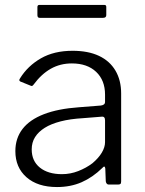

<svg xmlns="http://www.w3.org/2000/svg" viewBox="-20 -745 584 775"><path d="M393 -67Q354 -29 309.5 -9.5Q265 10 210 10Q132 10 87 -29.5Q42 -69 42 -135Q42 -187 71 -224.5Q100 -262 157 -284Q214 -306 298 -312L387 -319Q395 -320 399.5 -323.5Q404 -327 404 -334V-363Q404 -421 368 -455Q332 -489 270 -489Q223 -489 185 -467.5Q147 -446 116 -404Q113 -400 110.5 -398.5Q108 -397 104 -399L62 -416Q59 -418 58 -420.5Q57 -423 61 -429Q92 -479 145 -509.5Q198 -540 273 -540Q336 -540 379.5 -519.5Q423 -499 446 -460Q469 -421 469 -368V-13Q469 -5 466 -2.5Q463 0 456 0H419Q414 0 411 -3.5Q408 -7 407 -13L405 -65Q403 -79 393 -67ZM404 -259Q404 -276 390 -274L315 -268Q263 -265 224.5 -255Q186 -245 160.5 -229Q135 -213 121.5 -191.5Q108 -170 108 -142Q108 -95 141 -68.5Q174 -42 230 -42Q264 -42 296 -54.5Q328 -67 353 -86Q378 -107 391 -129Q404 -151 404 -171V-259ZM409 -717V-684Q409 -673 396 -673H140Q135 -673 133 -676Q131 -679 131 -684V-716Q131 -725 138 -725H402Q409 -725 409 -717Z"/></svg>

Font: Libre Franklin Thin Light
Style: Regular
Weight: 300
Version: Version 3.000